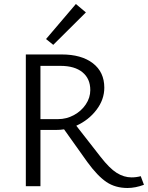

<svg xmlns="http://www.w3.org/2000/svg" viewBox="-20 -930 739 959"><path d="M246 -706 210 -735 359 -910 409 -868ZM699 -7Q656 9 617 9Q556 9 511.5 -21Q467 -51 416 -121L300 -284Q281 -281 261 -281H182V0H109V-658H288Q387 -658 444 -614Q501 -570 501 -492Q501 -433 462 -381.5Q423 -330 361 -302L482 -147Q527 -89 563 -66.5Q599 -44 637 -44Q661 -44 683 -50ZM270 -335Q312 -335 349 -355Q386 -375 408.5 -408.5Q431 -442 431 -480Q431 -537 392 -569Q353 -601 282 -601H182V-335Z"/></svg>

Font: Ysabeau SC
Style: Regular
Weight: 400
Designer: Christian Thalmann (Catharsis Fonts)
Version: Version 0.003